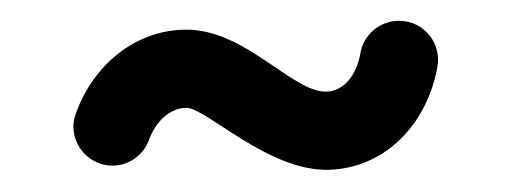

<svg xmlns="http://www.w3.org/2000/svg" viewBox="-20 -416 479 180"><path d="M317.9 -366.2C314.5 -346.2 302.7 -330.6 286.1 -330.1C254.4 -329.1 210.4 -388.2 154.8 -388.2C106.4 -388.2 67.4 -354.5 51.3 -310.1C49.8 -306.2 48.8 -301.8 48.8 -297.4C48.8 -277.3 65.4 -260.7 85.4 -260.7C101.1 -260.7 114.7 -271 119.6 -284.7C126 -302.2 139.2 -314.9 154.8 -314.9C173.3 -314.9 231.4 -255.4 288.1 -256.8C340.8 -258.3 380.4 -299.3 390.1 -353.5C394 -375 377.9 -396.5 354 -396.5C335.9 -396.5 320.8 -383.3 317.9 -366.2Z"/></svg>

Font: Velvelyne
Style: Regular
Weight: 400
Designer: Manon Van der Borght et Mariel Nils
Foundry: Velvetyne
Version: Version 1.070;Glyphs 3.3.1 (3343)